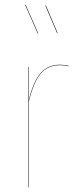

<svg xmlns="http://www.w3.org/2000/svg" viewBox="-20 -805 335 825"><path d="M144 -662.1 142.1 -661.1 87.9 -784.2 89.8 -785.2ZM227.1 -664.1 225.1 -663.1 174.8 -780.8 176.8 -782.2ZM237.8 -526.9Q258.8 -526.9 274.9 -522V-520Q258.8 -524.9 237.8 -524.9Q186.5 -524.9 155.5 -489.3Q124.5 -453.6 104 -369.1V0H102.1V-517.1H104V-376Q124 -457 155.5 -491.9Q187 -526.9 237.8 -526.9Z"/></svg>

Font: Fira Sans Compressed Two
Style: Regular
Weight: 100
Width: 1
Designer: Carrois Corporate & Edenspiekermann AG
Foundry: Carrois Corporate GbR & Edenspiekermann AG
Version: Version 4.203;PS 004.203;hotconv 1.0.88;makeotf.lib2.5.64775